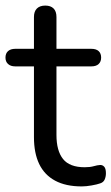

<svg xmlns="http://www.w3.org/2000/svg" viewBox="-23 -662 401 691"><path d="M271 8.9Q213.9 8.9 175.5 -11.7Q137 -32.4 118.1 -71.7Q99.2 -111 99.2 -168.2V-423.1H31.9Q15.3 -423.1 6 -431.6Q-3.3 -440.1 -3.3 -454.7Q-3.3 -469.8 6 -478.1Q15.3 -486.3 31.9 -486.3H99.2V-600.7Q99.2 -621.1 109.9 -631.5Q120.6 -641.9 140 -641.9Q159.4 -641.9 169.8 -631.5Q180.2 -621.1 180.2 -600.7V-486.3H305.9Q323 -486.3 332 -478.1Q341 -469.8 341 -454.7Q341 -440.1 332 -431.6Q323 -423.1 305.9 -423.1H180.2V-176.3Q180.2 -119.3 203.9 -89.7Q227.5 -60.1 282 -60.1Q301.1 -60.1 314.3 -63.9Q327.6 -67.7 337.1 -68.2Q345.9 -68.7 352 -62Q358.2 -55.4 358.2 -38.4Q358.2 -26.3 353.8 -16.1Q349.4 -5.9 337.7 -2.1Q326.3 1.9 306.6 5.4Q287 8.9 271 8.9Z"/></svg>

Font: Nunito ExtraLight
Style: Regular
Weight: 200
Designer: Vernon Adams
Foundry: Vernon Adams
Version: Version 3.602